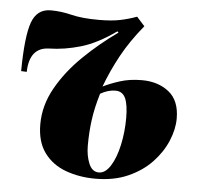

<svg xmlns="http://www.w3.org/2000/svg" viewBox="-45 -589 665 648"><g transform="rotate(5 287.5 -264.5)"><path d="M298 -298Q322 -310 355 -320.5Q388 -331 429 -331Q484 -331 520.5 -302Q557 -273 557 -212Q557 -176 540.5 -136.5Q524 -97 492 -63Q460 -29 412 -7.5Q364 14 301 14Q246 14 200 -3Q154 -20 127 -57Q100 -94 100 -153Q100 -217 133.5 -276.5Q167 -336 221 -388.5Q275 -441 336 -484L332 -488Q269 -443 214 -427Q159 -411 107 -410Q41 -408 39 -325L20 -326Q21 -443 38 -491Q55 -539 102 -539Q137 -539 173 -530Q209 -521 266 -521Q309 -521 338 -527Q367 -533 394 -543L421 -513Q376 -458 347.5 -406Q319 -354 298 -298ZM292 -273Q277 -223 271.5 -181.5Q266 -140 266 -95Q266 -61 277 -34.5Q288 -8 311 -8Q333 -8 350.5 -36Q368 -64 377.5 -108Q387 -152 387 -199Q387 -244 377 -266Q367 -288 343 -288Q318 -288 292 -273Z"/></g></svg>

Font: Literata 72pt ExtraBold
Style: Italic
Weight: 800
Italic angle: -2°
Designer: Latin by Veronika Burian and Jose Scaglione. Greek by Irene Vlachou. Cyrillic by Vera Evstafieva
Foundry: TypeTogether
Version: Version 3.002